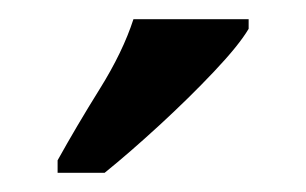

<svg xmlns="http://www.w3.org/2000/svg" viewBox="-20 -786 319 200"><path d="M40 -619Q60 -655 84 -693.5Q108 -732 119 -766H239V-756Q229 -739 203 -711.5Q177 -684 146 -655.5Q115 -627 89 -606H40Z"/></svg>

Font: Noto Serif Devanagari ExtraCondensed SemiBold
Style: Regular
Weight: 600
Width: 2
Designer: Universal Thirst, Indian Type Foundry and the Monotype Design Team
Foundry: Monotype Imaging Inc.
Version: Version 2.004; ttfautohint (v1.8.4.7-5d5b)